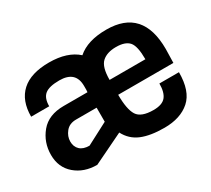

<svg xmlns="http://www.w3.org/2000/svg" viewBox="-118 -780 1090 994"><g transform="rotate(-30 427.0 -283.0)"><path d="M358 -169V-253H235Q195 -253 173.5 -226.5Q152 -200 152 -169Q152 -138 171.5 -119.5Q191 -101 228 -101ZM488 -344H702Q702 -423 679 -449Q656 -475 601.5 -475Q547 -475 517.5 -448Q488 -421 488 -344ZM818 -255H488Q488 -168 511 -131.5Q534 -95 608 -95Q660 -95 681 -120.5Q702 -146 702 -199H819Q819 -86 763 -36.5Q707 13 611 13Q527 13 474.5 -9Q422 -31 395 -83L213 5Q135 5 83 -39.5Q31 -84 31 -159Q31 -234 77.5 -290Q124 -346 215 -346H357Q358 -351 358 -360V-383Q358 -472 261 -472Q200 -472 174.5 -451.5Q149 -431 149 -382H41Q41 -478 96.5 -528.5Q152 -579 261 -579Q370 -579 430 -525Q490 -578 603 -578Q820 -578 820 -337Q820 -311 818 -255Z"/></g></svg>

Font: Viga
Style: Regular
Weight: 400
Designer: Oscar Yáñez
Foundry: Fontstage
Version: Version 1.001